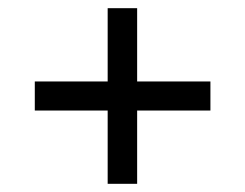

<svg xmlns="http://www.w3.org/2000/svg" viewBox="-20 -592 599 469"><path d="M243 -143V-322H65V-393H243V-572H315V-393H494V-322H315V-143Z"/></svg>

Font: Noto Serif Yezidi
Style: Bold
Weight: 700
Designer: Dalton Maag Ltd
Foundry: Dalton Maag Ltd
Version: Version 1.001; ttfautohint (v1.8.4.7-5d5b)